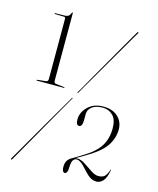

<svg xmlns="http://www.w3.org/2000/svg" viewBox="-109 -786 719 871"><g transform="rotate(15 251.0 -350.5)"><path d="M47.5 -681Q45.5 -681 45.5 -683Q45.5 -685 47.5 -685L90 -685.5Q101.5 -685.5 108.2 -689.2Q115 -693 120 -705.5Q122 -709 123.5 -709Q125 -709 125 -705.5V-389.5Q125 -379 132 -376.5L174 -371.5Q176 -370.5 176 -370Q176 -368 174 -368H47Q44.5 -368 44.5 -370Q44.5 -371 47 -372L89.5 -376.5Q97.5 -379 97.5 -389.5V-671.5Q97.5 -680 91.5 -680ZM242 -363Q241 -360.5 239.5 -362Q237.5 -363 239 -365Q242 -369.5 256.5 -395Q271 -420.5 292.2 -457.8Q313.5 -495 337 -535.8Q360.5 -576.5 381.2 -612.8Q402 -649 415.5 -672.2Q429 -695.5 430 -697Q431.5 -700.5 434.5 -699Q437 -697.5 434.5 -694Q434 -693 420.2 -669.8Q406.5 -646.5 385.8 -610.5Q365 -574.5 341.2 -533.8Q317.5 -493 295.8 -455.8Q274 -418.5 259.2 -393Q244.5 -367.5 242 -363ZM220.5 -332.5Q221.5 -335 223.5 -334Q225.5 -333 223 -330.5Q220.5 -326 205.8 -300.5Q191 -275 169.5 -237.2Q148 -199.5 124.5 -158.2Q101 -117 80 -80.2Q59 -43.5 45.5 -19.8Q32 4 31 5.5Q29 9 26.5 7.5Q23.5 6 26 2.5Q27 1 40.8 -22.8Q54.5 -46.5 75.5 -83Q96.5 -119.5 120.5 -160.8Q144.5 -202 166.2 -239.5Q188 -277 203 -302.5Q218 -328 220.5 -332.5ZM264 -22.5Q264 -55 291.5 -69L338 -97Q392 -129.5 413.5 -164.8Q435 -200 435 -246.5Q435 -289.5 415.2 -308.2Q395.5 -327 369 -327Q335.5 -327 317.8 -313.2Q300 -299.5 300 -278.5V-250.5Q300 -219 284.5 -219Q270 -219 270 -246.5Q270 -279 297.2 -305.8Q324.5 -332.5 369.5 -332.5Q413.5 -332.5 438.2 -309Q463 -285.5 463 -250Q463 -208.5 438 -171.5Q413 -134.5 340.5 -93L307 -74Q311 -74.5 315.5 -74.5Q333 -74.5 353 -61.2Q373 -48 392.5 -35Q412 -22 427 -22Q447.5 -22 457 -31.5Q466.5 -41 474.5 -64.5Q475 -66 475.5 -66Q476.5 -65.5 476.5 -64Q470 -24.5 456 -10Q442 4.5 426 4.5Q409 4.5 394.5 -5Q380 -14.5 352 -46Q331 -69.5 314 -69.5Q304 -69.5 297.5 -60Q291 -50.5 290.5 -22Q290.5 -9.5 286.5 -2.8Q282.5 4 278 4Q264 4 264 -22.5Z"/></g></svg>

Font: Fraunces 144pt S000 Thin
Style: Regular
Weight: 100
Version: Version 1.000; ttfautohint (v1.8.3)